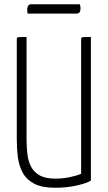

<svg xmlns="http://www.w3.org/2000/svg" viewBox="-20 -874 507 904"><path d="M240 10Q178 10 142 -8.5Q106 -27 88 -59Q70 -91 64.5 -132Q59 -173 59 -219V-687Q59 -694 61 -696.5Q63 -699 72.5 -699.5Q82 -700 105 -700V-218Q105 -181 109 -147.5Q113 -114 127 -88Q141 -62 168 -47.5Q195 -33 240 -33Q277 -33 311.5 -40.5Q346 -48 362 -56V-688Q362 -695 364.5 -697Q367 -699 376.5 -699.5Q386 -700 408 -700V-24Q388 -11 341 -0.5Q294 10 240 10ZM110 -810Q109 -816 108.5 -821Q108 -826 108 -831Q109 -842 113.5 -848Q118 -854 127 -854H356Q358 -848 358.5 -843Q359 -838 359 -833Q359 -822 354.5 -816Q350 -810 341 -810Z"/></svg>

Font: Yanone Kaffeesatz Light
Style: Regular
Weight: 300
Designer: Yanone (Cyrillic: Daniel Pouzeot, Huerta Tipografica, and Cyreal)
Foundry: Yanone
Version: Version 2.003